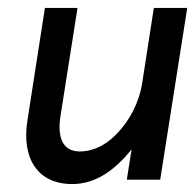

<svg xmlns="http://www.w3.org/2000/svg" viewBox="-20 -452 491 483"><path d="M49 -149C34 -54 74 11 162 11C224 11 272 -28 311 -76L299 0H383L451 -432H367L338 -245C330 -192 305 -149 278 -120C254 -93 220 -71 181 -71C137 -71 124 -107 132 -159L175 -432H93Z"/></svg>

Font: Charger Sport
Style: SeBdNrwObl
Weight: 600
Designer: Jasper
Foundry: Cannot Into Space Fonts
Version: Version 1.1